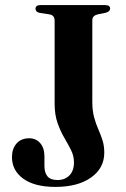

<svg xmlns="http://www.w3.org/2000/svg" viewBox="-20 -720 496 754"><path d="M389.5 -120.5Q389.5 -59.5 337.5 -22.8Q285.5 14 197.5 14Q116 14 71.5 -18.2Q27 -50.5 27 -103Q27 -136 45 -156.5Q63 -177 95 -177Q121 -177 137.8 -158Q154.5 -139 154.5 -105.5V-68Q154.5 -42.5 166.2 -27.8Q178 -13 206 -13Q234.5 -13 252.5 -31Q270.5 -49 270.5 -82.5Q270.5 -107.5 259 -130.5Q247.5 -153.5 232.5 -179Q217.5 -204.5 206 -237Q194.5 -269.5 194.5 -314V-639Q194.5 -660 174.5 -663.5L135.5 -669.5Q119.5 -673 119.5 -685.5Q119.5 -700 138.5 -700H393Q412.5 -700 412.5 -686Q412.5 -675 395.5 -670L363.5 -663.5Q342.5 -658 342.5 -641.5V-320Q342.5 -285.5 349.5 -259.8Q356.5 -234 366 -212.5Q375.5 -191 382.5 -169.2Q389.5 -147.5 389.5 -120.5Z"/></svg>

Font: Fraunces 72pt SemiBold
Style: Regular
Weight: 600
Version: Version 1.000;[b76b70a41]